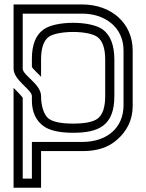

<svg xmlns="http://www.w3.org/2000/svg" viewBox="-20 -687 665 873"><path d="M500 -250V-415.6C500 -481.3 482.3 -527.1 446.9 -553.1C419.8 -572.9 366.7 -583.3 312.5 -583.3C258.3 -583.3 205.2 -572.9 178.1 -553.1C142.7 -528.1 125 -483.3 125 -420.8V-382.3C132.1 -370.4 160.4 -345.9 166.7 -337.5V-416.7C166.7 -467.7 178.1 -502.1 202.1 -519.8C222.9 -534.4 268.8 -541.7 312.5 -541.7C356.2 -541.7 402.1 -534.4 422.9 -518.8C446.9 -501 458.3 -466.7 458.3 -415.6V-250C458.3 -199 446.9 -164.6 422.9 -146.9C402.1 -132.3 365.6 -125 312.5 -125C259.4 -125 222.9 -132.3 202.1 -146.9C178.1 -164.6 166.7 -208.3 166.7 -250C166.7 -304.8 83.3 -344.1 83.3 -375V-625H354.2C452.8 -625 541.7 -566.7 541.7 -457.3V-208.3C541.7 -105.1 465.5 -41.7 354.2 -41.7H125V125H83.3V-242.7C80.2 -247.9 71.9 -256.2 60.4 -268.8L41.7 -287.5V166.7H166.7V0H357.3C420.8 0 472.9 -16.7 511.5 -51C559.4 -92.7 583.3 -143.8 583.3 -205.2V-457.3C583.3 -582.9 484.6 -666.7 354.2 -666.7H41.7V-375C41.7 -321.8 125 -279.8 125 -250V-229.2C125 -175 145.8 -136.5 178.1 -113.5C205.2 -93.8 250 -83.3 312.5 -83.3C430.1 -83.3 500 -116.7 500 -250Z"/></svg>

Font: Sportrop
Style: Regular
Weight: 500
Version: Version 0.9